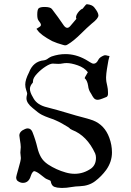

<svg xmlns="http://www.w3.org/2000/svg" viewBox="-20 -884 626 921"><path d="M276.4 17.6 271.5 17.1H268.6Q254.4 17.1 240.7 12.2Q227.1 7.3 223.1 -15.1Q222.7 -18.1 209.7 -22.7Q196.8 -27.3 185.1 -38.1Q179.7 -43 173.8 -46.9Q156.7 -60.5 144.5 -63Q138.7 -63 131.8 -50.3Q128.9 -44.9 127.9 -40.5Q118.2 -6.8 89.8 -6.8Q77.1 -6.8 64.5 -16.1Q57.6 -21.5 57.6 -33.7Q57.6 -37.6 67.9 -73.2Q80.1 -114.3 80.1 -126Q80.1 -131.8 78.9 -138.4Q77.6 -145 77.6 -151.9Q77.6 -158.7 78.6 -165.5Q79.6 -172.4 79.6 -178.2Q79.6 -190.4 75.2 -215.8Q72.8 -231 72.8 -233.9Q72.8 -253.9 100.1 -265.1Q106.9 -268.1 112.8 -268.1Q127.9 -268.1 135.3 -251.5Q150.4 -213.9 159.7 -174.3Q165.5 -149.9 176.5 -130.4Q187.5 -110.8 210.4 -95.2Q250 -69.3 295.4 -56.6Q317.4 -50.3 338.4 -50.3Q380.4 -50.3 417 -75.7Q440.4 -93.3 440.4 -127Q440.4 -138.2 436.5 -147.9Q397 -233.4 326.2 -260.7Q323.2 -261.7 316.4 -266.1Q314.9 -270.5 276.9 -292Q248 -308.1 215.3 -318.8Q196.8 -325.2 180.7 -333.3Q164.6 -341.3 136.7 -365.7Q106.9 -389.6 106.9 -412.6Q106.9 -419.9 109.4 -429.2L110.4 -434.1Q110.4 -439 105.7 -451.9Q101.1 -464.8 101.1 -478.5Q101.1 -501.5 119.1 -536.6Q139.2 -589.8 190.9 -594.7Q201.7 -596.2 211.9 -604.5Q219.7 -609.9 228 -613.3Q261.2 -624.5 293.9 -624.5Q343.3 -624.5 390.1 -598.6Q391.1 -597.7 392.6 -597.2Q402.8 -591.8 412.4 -585.2Q421.9 -578.6 429.7 -578.6Q442.4 -578.6 451.2 -596.2Q457 -609.4 479 -618.2Q481.4 -619.1 483.9 -619.1Q489.7 -619.1 496.6 -616.7L505.4 -615.2L500 -594.2Q490.7 -541.5 490.2 -532.2L488.8 -513.2Q488.8 -492.2 494.6 -471.2Q498 -457 498 -441.4Q498 -436.5 498 -432.4Q498 -428.2 495.8 -424.1Q493.7 -419.9 490.7 -418.9Q468.8 -409.7 460.9 -407.5Q453.1 -405.3 448.2 -405.3Q435.5 -405.3 428.2 -416Q422.9 -423.3 418.5 -432.1Q415 -438.5 411.1 -444.3Q404.3 -457 402.8 -472.2Q398.9 -498 386.2 -508.8V-509.3Q386.2 -510.7 388.4 -514.9Q390.6 -519 394.5 -525.4Q398.4 -531.7 401.4 -537.6Q384.3 -559.6 353 -570.6Q321.8 -581.5 299.8 -581.5Q289.6 -581.5 280 -579.6Q270.5 -577.6 260.3 -577.6Q238.3 -578.1 237.1 -578.6Q235.8 -579.1 234.9 -579.1Q220.7 -579.1 198.7 -564.9Q176.8 -550.8 158.7 -531.7Q138.2 -510.3 138.2 -494.6Q138.2 -488.8 137.2 -487.3Q123.5 -472.2 123.5 -457.5Q123.5 -440.9 138.2 -417L141.1 -411.6Q159.2 -379.9 206.5 -369.1Q257.3 -356 307.6 -340.8Q347.2 -328.6 373.8 -322Q400.4 -315.4 425.8 -306.6Q481.9 -284.7 504.4 -223.1Q517.1 -188.5 517.1 -152.8Q517.1 -107.9 489.3 -68.8Q466.3 -37.6 436.3 -14.9Q406.2 7.8 362.8 9.3Q342.8 9.8 322.8 13.2Q299.3 17.6 276.4 17.6ZM292.5 -666.5Q288.6 -666.5 279.8 -669.4Q253.9 -676.3 230 -687Q175.3 -716.3 160.6 -738.3L154.8 -745.6Q174.8 -757.3 175.5 -760.7Q176.3 -764.2 176.3 -765.1Q176.3 -771.5 164.1 -786.6Q158.7 -794.4 158.7 -814Q158.7 -836.9 165 -843.8Q172.9 -850.6 193.4 -850.6Q221.2 -850.6 229 -840.8Q258.8 -802.2 286.1 -761.7Q294.4 -750.5 302.7 -750.5Q309.6 -750.5 316.9 -758.8L346.7 -793.9Q344.7 -796.9 344.7 -800.8Q344.7 -813.5 359.9 -830.6Q368.2 -839.8 376.5 -842.3Q380.4 -846.7 383.8 -851.6Q392.6 -863.8 397 -863.8Q422.4 -861.3 432.1 -848.6Q452.1 -823.7 452.1 -810.1Q452.1 -795.4 420.9 -771.5Q395.5 -749.5 371.6 -725.6Q333.5 -687.5 305.2 -670.9L304.2 -670.4Q298.8 -666.5 292.5 -666.5Z"/></svg>

Font: X Typewriter
Style: Regular
Weight: 400
Monospace: yes
Designer: GGBot
Version: 0.50